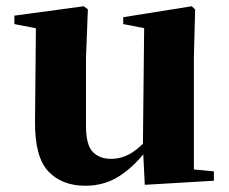

<svg xmlns="http://www.w3.org/2000/svg" viewBox="-20 -577 731 614"><path d="M253 17Q178 17 134.5 -29Q91 -75 92 -189L95 -505L129 -480L26 -500V-527L248 -557L261 -547L255 -393V-174Q255 -114 276.5 -91.5Q298 -69 335 -69Q376 -69 411 -95Q446 -121 472 -160L511 -103H453Q416 -51 366.5 -17Q317 17 253 17ZM443 14 437 -107V-110L441 -487L374 -500V-522L593 -557L604 -547L600 -393V-35L664 -29V1Z"/></svg>

Font: Noto Serif KR ExtraLight Black
Style: Regular
Weight: 900
Version: Version 2.003-H1;hotconv 1.1.1;makeotfexe 2.6.0